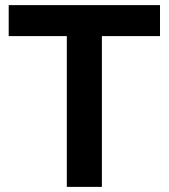

<svg xmlns="http://www.w3.org/2000/svg" viewBox="-20 -730 659 750"><path d="M605 -589H378V0H241V-589H14V-710H605Z"/></svg>

Font: Raleway-v4020
Style: Bold
Weight: 700
Designer: Matt McInerney, Pablo Impallari, Rodrigo Fuenzalida
Foundry: Matt McInerney, Pablo Impallari, Rodrigo Fuenzalida
Version: Version 4.020;PS 004.020;hotconv 1.0.88;makeotf.lib2.5.64775